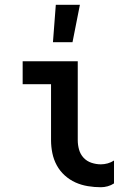

<svg xmlns="http://www.w3.org/2000/svg" viewBox="-20 -777 540 805"><path d="M403 8Q376 8 348.5 3.5Q321 -1 296.5 -12Q272 -23 251.5 -41.5Q231 -60 218 -84Q205 -108 199.5 -135Q194 -162 194 -189V-424H75V-520H306V-189Q306 -169 311.5 -149.5Q317 -130 330.5 -115.5Q344 -101 363.5 -94.5Q383 -88 403 -88Q417 -88 431.5 -92Q446 -96 458 -104V-8Q446 0 431.5 4Q417 8 403 8ZM202 -600 214 -757H315L284 -600Z"/></svg>

Font: Iosevka Term Curly
Style: Bold
Weight: 700
Designer: Belleve Invis
Foundry: Belleve Invis
Version: Version 32.3.0